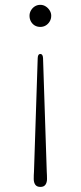

<svg xmlns="http://www.w3.org/2000/svg" viewBox="-20 -602 325 774"><path d="M143 151.5Q128.5 151.5 122.2 142.5Q116 133.5 116 119.5Q116 111.5 116.2 104Q116.5 96.5 117 90L132 -368Q132.5 -376.5 135 -380.5Q137.5 -384.5 142.5 -384.5Q147.5 -384.5 150.2 -380.5Q153 -376.5 153.5 -368L168.5 90Q169 96.5 169.2 104Q169.5 111.5 169.5 119.5Q169.5 133.5 163.2 142.5Q157 151.5 143 151.5ZM142.5 -582.5Q154.5 -582.5 164.2 -576.2Q174 -570 180.2 -560Q186.5 -550 186.5 -538.5Q186.5 -525.5 180.2 -515.2Q174 -505 164.2 -499.2Q154.5 -493.5 142.5 -493.5Q130 -493.5 120.2 -499.2Q110.5 -505 104.8 -515.2Q99 -525.5 99 -538.5Q99 -550 104.8 -560Q110.5 -570 120.2 -576.2Q130 -582.5 142.5 -582.5Z"/></svg>

Font: Fraunces Thin
Style: Regular
Weight: 250
Version: Version 1.000;[b76b70a41]